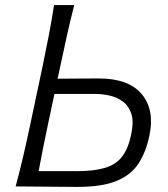

<svg xmlns="http://www.w3.org/2000/svg" viewBox="-20 -733 662 755"><path d="M284 2Q213 2 155 1Q97 0 41.5 0Q57.5 -59.5 70.5 -115Q83.5 -170.5 97.5 -236.5L147.5 -472.5Q161.5 -540.5 172.5 -597Q183.5 -653.5 192.5 -713H272Q256.5 -653 244 -596.8Q231.5 -540.5 217 -472L206.5 -423.5Q236 -423.5 277 -424Q318 -424.5 369 -424.5Q485.5 -424.5 537.2 -363Q589 -301.5 567.5 -199.5Q554 -135.5 525 -90.5Q496 -45.5 439 -21.8Q382 2 284 2ZM132 -60H282.5Q349.5 -60 392.5 -72.8Q435.5 -85.5 460 -117Q484.5 -148.5 496 -205Q506.5 -253.5 496.8 -284.5Q487 -315.5 464.2 -332.8Q441.5 -350 412.8 -356.8Q384 -363.5 356.5 -363.5H194L169.5 -248Q158.5 -195.5 149.5 -151.2Q140.5 -107 132 -60Z"/></svg>

Font: Commissioner Flair Light
Style: Italic
Weight: 300
Italic angle: -12°
Designer: Kostas Bartsokas
Foundry: Kostas Bartsokas
Version: Version 1.000; ttfautohint (v1.8.3)